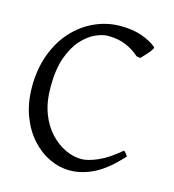

<svg xmlns="http://www.w3.org/2000/svg" viewBox="-99 -713 734 811"><g transform="rotate(15 268.0 -307.5)"><path d="M279 15Q233 15 189.5 -5.5Q146 -26 111 -65Q76 -104 55 -160Q34 -216 34 -286Q34 -364 57.5 -427.5Q81 -491 122 -536Q163 -581 217 -605.5Q271 -630 330 -630Q383 -630 423 -616Q463 -602 488 -581Q492 -578 484 -566.5Q476 -555 464 -542Q452 -529 444 -521L427 -524Q402 -547 368 -561.5Q334 -576 289 -576Q265 -576 234 -562Q203 -548 174.5 -516Q146 -484 128 -432.5Q110 -381 110 -305Q110 -239 128.5 -190.5Q147 -142 177.5 -109.5Q208 -77 243.5 -60.5Q279 -44 314 -44Q341 -44 383.5 -62Q426 -80 479 -125Q484 -123 490 -115Q496 -107 497 -104Q436 -37 383 -11Q330 15 279 15Z"/></g></svg>

Font: ChillKai
Style: Regular
Weight: 400
Designer: ChillType
Foundry: 寒蝉字型
Version: Version 2.000